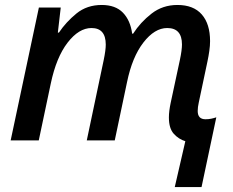

<svg xmlns="http://www.w3.org/2000/svg" viewBox="-20 -571 946 781"><path d="M690.9 189.9 733.9 3.4Q706.5 -4.9 686.8 -26.9Q667 -48.8 667 -93.3Q667 -118.2 674.3 -152.8L711.9 -328.1Q720.2 -367.7 720.2 -390.1Q720.2 -457 660.2 -457Q608.9 -457 563.2 -397.9Q517.6 -338.9 496.6 -236.3L446.8 0H333L401.9 -327.1Q410.2 -367.2 410.2 -389.6Q410.2 -457 352.1 -457Q300.8 -457 254.9 -397.5Q209 -337.9 186.5 -231L137.7 0H23.4L138.2 -540.5H227.1L215.3 -438.5H219.7Q248.5 -481.4 291 -516.1Q333.5 -550.8 393.6 -550.8Q449.7 -550.8 480 -519.5Q510.3 -488.3 517.6 -434.1H521.5Q551.3 -480.5 596.4 -515.6Q641.6 -550.8 701.7 -550.8Q767.1 -550.8 800.8 -512.2Q834.5 -473.6 834.5 -403.8Q834.5 -385.3 831.5 -364.3Q828.6 -343.3 823.7 -320.3L788.6 -154.3Q784.2 -134.8 784.2 -119.6Q784.2 -85.9 815.9 -85.9Q828.1 -85.9 838.9 -88.1Q849.6 -90.3 859.9 -93.8L799.8 189.9Z"/></svg>

Font: Open Sans SemiBold
Style: Italic
Weight: 600
Italic angle: -12°
Designer: Monotype Design Team
Foundry: Monotype Imaging Inc.
Version: Version 3.003; ttfautohint (v1.8.4)